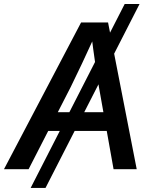

<svg xmlns="http://www.w3.org/2000/svg" viewBox="-48 -839 757 952"><path d="M644 -819.3 177.7 92.8H104L570.3 -819.3ZM-28.3 0 354 -727.5H487.8L629.9 0H515.1L442.4 -407.7Q434.1 -457 424.6 -522Q415 -586.9 403.3 -679.7H430.7Q389.2 -588.9 358.6 -523.9Q328.1 -459 302.7 -407.7L93.8 0ZM147 -189.9 162.1 -282.7H532.7L517.6 -189.9Z"/></svg>

Font: Inter 24pt Medium
Style: Italic
Weight: 500
Italic angle: -9.3988°
Designer: Rasmus Andersson
Foundry: rsms
Version: Version 4.001;git-66647c0bb